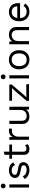

<svg xmlns="http://www.w3.org/2000/svg" viewBox="2033 -2790 766 4873"><g transform="rotate(-90 2416.5 -353.0)"><path d="M133 -596C151 -596 166 -602 177 -613C188 -624 193 -638 193 -656C193 -674 188 -689 177 -700C166 -711 151 -716 133 -716C115 -716 101 -711 90 -700C79 -689 73 -674 73 -656C73 -638 79 -624 90 -613C101 -602 115 -596 133 -596ZM93 -500V0H173V-500Z M539 10C578 10 613 4 643 -9C673 -22 696 -40 713 -64C730 -87 738 -115 738 -146C738 -177 729 -203 710 -224C691 -245 659 -261 612 -270L487 -296C460 -301 441 -310 431 -323C421 -335 416 -348 416 -363C416 -378 421 -391 430 -403C439 -414 452 -423 469 -430C486 -437 506 -440 530 -440C557 -440 584 -433 609 -420C634 -406 653 -384 664 -355L731 -399C714 -434 689 -462 655 -481C621 -500 579 -510 530 -510C491 -510 457 -503 428 -490C399 -476 376 -458 361 -435C345 -412 337 -387 337 -360C337 -325 348 -296 369 -273C390 -250 424 -233 473 -223L593 -198C618 -193 636 -184 645 -173C654 -161 658 -148 658 -134C658 -112 648 -94 628 -81C608 -67 580 -60 545 -60C505 -60 471 -69 443 -86C414 -103 393 -127 378 -158L310 -109C332 -71 364 -42 405 -21C446 0 490 10 539 10Z M924 -620V-124C925 -92 932 -66 945 -47C958 -27 975 -13 997 -4C1019 5 1043 10 1068 10C1095 10 1120 6 1141 -2C1162 -10 1180 -21 1195 -35L1167 -102C1156 -91 1143 -82 1129 -75C1115 -68 1098 -65 1079 -65C1057 -65 1039 -71 1025 -83C1011 -95 1004 -113 1004 -138V-642ZM824 -500V-431H1186V-500Z M1385 0V-270C1385 -307 1392 -338 1406 -363C1420 -387 1438 -405 1459 -417C1480 -429 1500 -435 1521 -435C1537 -435 1549 -434 1558 -433C1567 -432 1575 -430 1582 -427L1596 -500C1589 -504 1580 -507 1570 -508C1559 -509 1550 -510 1541 -510C1502 -510 1470 -502 1443 -487C1416 -472 1395 -449 1381 -418L1370 -500H1305V0Z M1894 10C1934 10 1969 3 1999 -11C2028 -24 2052 -46 2069 -76L2074 0H2144V-500H2064V-228C2064 -199 2060 -173 2052 -152C2043 -131 2032 -113 2018 -100C2003 -86 1987 -76 1969 -70C1951 -63 1933 -60 1914 -60C1874 -60 1843 -70 1821 -89C1799 -108 1788 -142 1788 -193V-500H1708V-172C1708 -129 1717 -94 1735 -67C1752 -40 1775 -20 1804 -8C1832 4 1862 10 1894 10Z M2716 0V-69H2481L2384 -67L2446 -132L2708 -439V-500H2297V-431H2530L2619 -433L2556 -368L2294 -61V0Z M2904 -596C2922 -596 2937 -602 2948 -613C2959 -624 2964 -638 2964 -656C2964 -674 2959 -689 2948 -700C2937 -711 2922 -716 2904 -716C2886 -716 2872 -711 2861 -700C2850 -689 2844 -674 2844 -656C2844 -638 2850 -624 2861 -613C2872 -602 2886 -596 2904 -596ZM2864 -500V0H2944V-500Z M3337 -510C3290 -510 3249 -500 3212 -479C3175 -458 3147 -429 3126 -390C3105 -351 3095 -304 3095 -250C3095 -196 3105 -150 3126 -111C3147 -72 3175 -42 3212 -21C3249 0 3290 10 3337 10C3384 10 3426 0 3463 -21C3499 -42 3527 -72 3548 -111C3569 -150 3579 -196 3579 -250C3579 -304 3569 -351 3548 -390C3527 -429 3499 -458 3463 -479C3426 -500 3384 -510 3337 -510ZM3337 -441C3371 -441 3400 -433 3424 -418C3448 -403 3467 -381 3480 -353C3493 -324 3499 -290 3499 -250C3499 -211 3493 -177 3480 -148C3467 -119 3448 -97 3424 -82C3400 -67 3371 -59 3337 -59C3303 -59 3274 -67 3250 -82C3226 -97 3208 -119 3195 -148C3182 -177 3175 -211 3175 -250C3175 -290 3182 -324 3195 -353C3208 -381 3226 -403 3250 -418C3274 -433 3303 -441 3337 -441Z M3810 0V-266C3810 -309 3818 -343 3834 -368C3849 -393 3869 -412 3893 -423C3917 -434 3941 -440 3965 -440C4000 -440 4029 -429 4053 -408C4076 -386 4088 -347 4088 -292V0H4168V-320C4168 -363 4159 -399 4142 -427C4124 -455 4100 -476 4071 -490C4042 -503 4009 -510 3973 -510C3948 -510 3923 -506 3900 -499C3876 -492 3855 -480 3837 -464C3819 -447 3805 -426 3794 -399L3807 -388L3800 -500H3730V0Z M4558 10C4591 10 4620 5 4647 -4C4673 -13 4696 -25 4716 -42C4735 -59 4751 -78 4764 -101L4701 -138C4687 -114 4669 -95 4646 -81C4623 -67 4593 -60 4556 -60C4522 -60 4493 -68 4469 -83C4444 -98 4425 -119 4412 -148C4399 -177 4392 -211 4392 -250C4392 -290 4399 -324 4412 -353C4425 -381 4443 -403 4467 -418C4490 -433 4518 -440 4551 -440C4594 -440 4628 -427 4655 -401C4681 -375 4694 -338 4694 -290L4735 -298H4366V-227H4770C4771 -234 4772 -243 4773 -252C4774 -261 4774 -272 4774 -283C4774 -326 4765 -364 4748 -399C4731 -433 4706 -460 4673 -480C4640 -500 4600 -510 4553 -510C4507 -510 4466 -500 4430 -479C4394 -458 4366 -429 4345 -390C4324 -351 4314 -304 4314 -250C4314 -196 4324 -150 4345 -111C4366 -72 4395 -42 4432 -21C4469 0 4511 10 4558 10Z"/></g></svg>

Font: WorkSans-Regular
Style: Regular
Weight: 500
Designer: Wei Huang
Foundry: Wei Huang
Version: ""